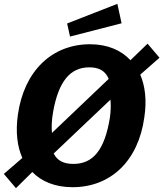

<svg xmlns="http://www.w3.org/2000/svg" viewBox="-25 -963 849 998"><path d="M585 -943 324 -841 339 -773 607 -842ZM58 15 143 -69C190 -20 261 10 352 10C551 10 694 -127 725 -352C739 -442 729 -517 704 -575L804 -663L742 -736L653 -650C606 -701 535 -733 443 -733C245 -733 100 -594 68 -367C55 -276 65 -201 91 -142L-5 -59ZM245 -272C242 -305 244 -341 251 -381C279 -540 340 -613 439 -613C488 -613 522 -596 540 -553ZM357 -111C308 -111 274 -126 254 -165L549 -445C552 -417 551 -385 546 -350C519 -184 459 -111 357 -111Z"/></svg>

Font: United Sans
Style: Bold Italic
Weight: 700
Italic angle: -8°
Designer: Pablo Impallari, Rodrigo Fuenzalida (Modified by Dan O. Williams)
Version: Version 1.000;PS 001.000;hotconv 1.0.88;makeotf.lib2.5.64775